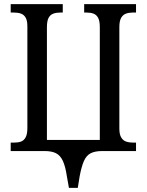

<svg xmlns="http://www.w3.org/2000/svg" viewBox="-20 -734 713 933"><path d="M315 179 305 123Q298 75 285.5 48Q273 21 252 10.5Q231 0 197 0H32V-41H48Q68 -41 82 -46Q96 -51 104.5 -66.5Q113 -82 113 -112V-606Q113 -634 104.5 -648.5Q96 -663 81.5 -668Q67 -673 48 -673H32V-714H285V-673H272Q253 -673 238.5 -667.5Q224 -662 216 -647Q208 -632 208 -601V-54H465V-602Q465 -632 457 -647Q449 -662 435 -667.5Q421 -673 402 -673H389V-714H641V-673H624Q606 -673 591.5 -667.5Q577 -662 568.5 -647Q560 -632 560 -602V-109Q560 -81 569 -66Q578 -51 593 -46Q608 -41 627 -41H641V0H476Q442 0 421 10.5Q400 21 388 48Q376 75 367 123L358 179Z"/></svg>

Font: Noto Serif Condensed
Style: Regular
Weight: 400
Width: 3
Designer: Monotype Design Team
Foundry: Monotype Imaging Inc.
Version: Version 2.015